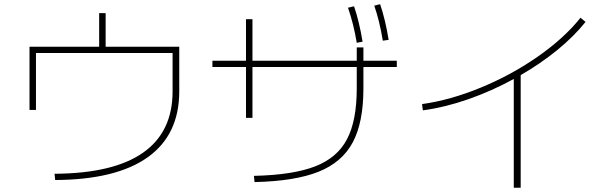

<svg xmlns="http://www.w3.org/2000/svg" viewBox="-20 -838 2852 899"><path d="M788.1 -410.2V-589.8H148.4V-323.2H118.2V-619.1H444.3V-776.4H474.6V-619.1H819.3V-410.2Q819.3 -207 671.9 -101.8Q524.4 3.4 238.3 4.9L235.4 -24.4Q510.7 -25.9 649.4 -122.8Q788.1 -219.7 788.1 -410.2Z M1650.4 -423.8V-524.4H1162.1V-286.1H1131.8V-524.4H974.6V-553.7H1131.8V-748H1162.1V-553.7H1650.4V-616.2H1681.6V-553.7H1837.9V-524.4H1681.6V-423.8Q1681.6 -265.1 1631.8 -171.6Q1582 -78.1 1471.7 -33.9Q1361.3 10.3 1171.9 14.6L1168.9 -14.6Q1351.1 -18.6 1455.1 -58.8Q1559.1 -99.1 1604.7 -186Q1650.4 -272.9 1650.4 -423.8ZM1609.4 -801.8 1637.7 -808.6Q1662.1 -737.8 1677.7 -642.6L1650.4 -637.7Q1635.7 -726.6 1609.4 -801.8ZM1732.4 -811.5 1759.8 -818.4Q1784.2 -747.1 1799.8 -651.4L1772.5 -647.5Q1756.8 -741.7 1732.4 -811.5Z M2698.2 -754.9 2721.7 -735.4Q2667.5 -667.5 2589.4 -603.8Q2511.2 -540 2418 -486.3V41H2385.7V-468.3Q2282.2 -411.6 2172.4 -373.3Q2062.5 -335 1960 -321.3L1956.1 -350.6Q2088.9 -369.1 2231.7 -428Q2374.5 -486.8 2497.8 -572.8Q2621.1 -658.7 2698.2 -754.9Z"/></svg>

Font: Pretendard JP Thin
Style: Regular
Weight: 100
Designer: Base glyphs from Inter by Rasmus Andersson; Hangeul glyphs from Noto Sans CJK(Source Han Sans) by Jang Soo-young and Kan
Foundry: Kil Hyung-jin
Version: Version 1.309